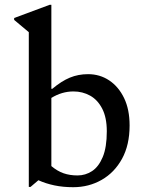

<svg xmlns="http://www.w3.org/2000/svg" viewBox="-20 -770 605 800"><path d="M100 9V-636L39 -687V-695L187 -750H194V-400H198Q236 -432 271 -446.5Q306 -461 347 -461Q396 -461 435 -435Q474 -409 497 -361.5Q520 -314 520 -247Q520 -166 488.5 -108.5Q457 -51 403.5 -20.5Q350 10 285 10Q243 10 207 2.5Q171 -5 140 -19L107 9ZM286 -389Q238 -389 194 -362V-78Q219 -57 245 -48Q271 -39 303 -39Q336 -39 363.5 -57Q391 -75 408 -115.5Q425 -156 425 -223Q425 -280 406 -317Q387 -354 355.5 -371.5Q324 -389 286 -389Z"/></svg>

Font: Spectral Medium
Style: Regular
Weight: 500
Designer: Jean-Baptiste Levee
Foundry: Production Type
Version: Version 2.001